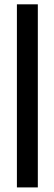

<svg xmlns="http://www.w3.org/2000/svg" viewBox="-20 -753 243 870"><path d="M56.6 96.2V-733.4H151.4V96.2Z"/></svg>

Font: Pontano Sans Medium
Style: Regular
Weight: 500
Designer: Vernon Adams
Foundry: Vernon Adams
Version: Version 2.001